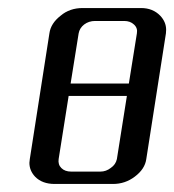

<svg xmlns="http://www.w3.org/2000/svg" viewBox="-20 -458 434 478"><path d="M53.2 -52.7Q53.2 -55.2 54.2 -62L103 -375Q106.4 -399.9 130.9 -418.9Q153.3 -438 186 -438H331.1Q360.4 -438 378.9 -418.9Q393.6 -403.3 393.6 -383.8Q393.6 -377.9 393.1 -375L344.2 -62Q340.8 -37.1 315.4 -18.1Q291.5 0 261.2 0H116.2Q85 0 67.4 -18.1Q53.2 -33.2 53.2 -52.7ZM126 -62Q124 -48.3 132.8 -39.6Q141.6 -30.8 157.2 -30.8H230Q244.1 -30.8 255.9 -40Q268.1 -48.3 271 -62L295.9 -219.2H150.9ZM155.8 -250H300.8L320.8 -375Q323.2 -388.2 313.5 -397Q304.2 -405.8 289.1 -405.8H216.8Q201.2 -405.8 189.5 -397Q178.2 -388.2 175.8 -375Z"/></svg>

Font: Hhenum
Style: Italic
Weight: 400
Designer: T. Christopher White
Version: Version 1.0